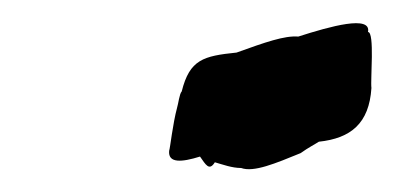

<svg xmlns="http://www.w3.org/2000/svg" viewBox="-20 -624 345 168"><path d="M128 -492C127 -481 139 -482 155 -487C160 -480 163 -474 168 -482C175 -480 183 -477 191 -477C202 -473 221 -481 243 -490C250 -495 256 -498 259 -500C287 -503 303 -516 305 -547C304 -554 308 -596 302 -596C305 -611 269 -601 241 -592C229 -593 212 -587 187 -578C158 -575 146 -572 139 -544C137 -542 136 -533 135 -530C131 -515 129 -495 128 -492Z"/></svg>

Font: Arrow
Style: Ita
Weight: 400
Version: Version 0.23